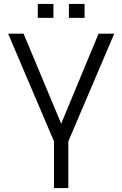

<svg xmlns="http://www.w3.org/2000/svg" viewBox="-20 -950 617 970"><path d="M325.2 -235.8V0H252.9V-235.8L21 -779.8H99.1L289.1 -325.2L478 -779.8H557.1ZM407.2 -930.2V-859.9H328.1V-930.2ZM250 -930.2V-859.9H170.9V-930.2Z"/></svg>

Font: Cooper Hewitt
Style: Book
Weight: 705
Designer: Village Type and Design LLC
Foundry: Cooper Hewitt Smithsonian Design Museum
Version: 1.000